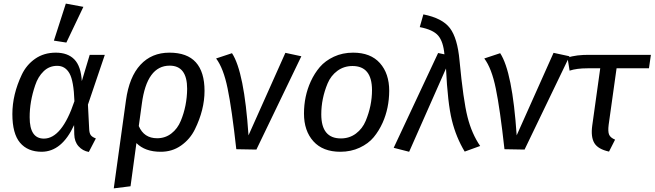

<svg xmlns="http://www.w3.org/2000/svg" viewBox="-20 -832 3641 1068"><path d="M175.8 -357.9Q144.5 -266.1 145 -179.2Q145 -61 224.1 -61Q324.2 -61 394 -269Q390.1 -381.8 366.5 -423.8Q342.8 -465.8 298.3 -465.8Q253.9 -465.8 222.7 -435.5Q191.4 -405.3 175.8 -357.9ZM435.1 -380.9 479 -526.9H563L469.2 -250L476.1 -112.8Q477.1 -91.8 484.6 -80.8Q492.2 -69.8 513.2 -62L474.1 13.2Q439.9 7.3 417 -18.3Q394 -43.9 393.1 -85L392.1 -136.2Q324.2 11.7 211.9 12.2Q133.8 12.2 91.3 -38.3Q48.8 -88.9 48.8 -197.5Q48.8 -306.2 101.1 -416.5Q127 -471.2 175.5 -505.1Q224.1 -539.1 290.5 -539.1Q356.9 -539.1 393.6 -501.5Q430.2 -463.9 435.1 -380.9ZM443.8 -793.9 349.1 -595.2 279.8 -606 346.2 -812Z M923.8 -466.8Q796.9 -466.8 769 -254.9L752 -130.9Q780.8 -63 854 -63Q899.4 -63 933.6 -89.8Q967.8 -116.2 985.8 -160.2Q1020 -242.7 1021 -337.9Q1021 -466.8 923.8 -466.8ZM1064 -112.3Q1037.1 -57.6 987.3 -22.5Q937.5 12.7 873 12.2Q787.1 12.2 738.8 -36.1L706.1 204.1L612.8 215.8L680.7 -273.9Q698.7 -404.3 761.2 -471.7Q823.7 -539.1 922.4 -539.1Q1021 -539.1 1069.3 -485.4Q1117.7 -431.6 1117.7 -326.7Q1117.7 -221.7 1064 -112.3Z M1182.1 -506.8 1270.5 -536.1Q1338.4 -433.1 1362.3 -79.1L1567.4 -538.1L1656.2 -519L1406.2 0L1294.4 -2Q1269.5 -227.1 1246.1 -339.8Q1223.1 -452.6 1182.1 -506.8Z M1940.9 -464.8Q1893.1 -464.8 1856.7 -438Q1820.3 -411.1 1802.2 -367.7Q1767.1 -283.2 1767.1 -195.8Q1767.1 -62 1876 -62Q1923.8 -62 1960 -89.1Q1996.1 -116.2 2014.2 -159.7Q2049.3 -244.1 2049.3 -331.1Q2048.8 -464.8 1940.9 -464.8ZM1944.3 -539.1Q2041.5 -539.1 2093.3 -481Q2145 -422.9 2145 -326.7Q2144.5 -230.5 2108.4 -149.4Q2087.9 -104 2058.6 -68.6Q2029.3 -33.2 1980.7 -10.5Q1932.1 12.2 1873 12.2Q1775.9 12.2 1723.4 -45.9Q1670.9 -104 1670.9 -200.2Q1670.9 -296.4 1708.5 -378.9Q1729 -423.8 1759 -459Q1789.1 -494.1 1837.2 -516.6Q1885.3 -539.1 1944.3 -539.1Z M2314.9 -681.2 2335 -752Q2440.9 -731 2482.9 -675.3Q2524.9 -619.6 2536.1 -495.1Q2557.1 -273.9 2580.6 -181.2Q2604 -88.4 2650.9 -20L2564.9 11.2Q2517.1 -67.9 2493.7 -162.6Q2470.2 -257.3 2460.9 -451.2L2255.9 12.2L2169.9 -9.8L2417 -537.1L2452.1 -529.8Q2445.8 -600.6 2417.5 -633.8Q2389.2 -667 2314.9 -681.2Z M2673.8 -506.8 2762.2 -536.1Q2830.1 -433.1 2854 -79.1L3059.1 -538.1L3147.9 -519L2897.9 0L2786.1 -2Q2761.2 -227.1 2737.8 -339.8Q2714.8 -452.6 2673.8 -506.8Z M3248.5 -452.1Q3187.5 -452.1 3148.4 -439L3136.7 -511.2Q3184.6 -528.3 3265.6 -526.9H3600.6L3589.8 -452.1H3409.7L3365.7 -138.2Q3360.8 -100.1 3368.2 -83Q3375.5 -65.9 3401.4 -55.2L3367.7 11.2Q3306.6 -2 3286.1 -36.1Q3265.6 -70.3 3274.4 -133.8L3318.8 -452.1Z"/></svg>

Font: FiraSans-Italic
Style: Italic
Weight: 400
Italic angle: -8°
Designer: Carrois Corporate & Edenspiekermann AG
Foundry: Carrois Corporate GbR & Edenspiekermann AG
Version: Version 3.106;PS 003.106;hotconv 1.0.70;makeotf.lib2.5.58329